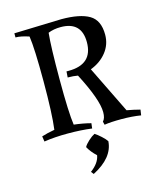

<svg xmlns="http://www.w3.org/2000/svg" viewBox="-111 -606 749 901"><g transform="rotate(-15 263.0 -155.5)"><path d="M43 -519 273 -526Q363 -526 408 -499.5Q453 -473 453 -403Q453 -355 423.5 -318Q394 -281 346 -263L458 -34Q492 -28 522 -20L518 7Q476 0 423.5 0Q371 0 341 5L337 -11Q350 -24 350 -54Q350 -115 280 -250Q259 -254 231 -254L233 -283H243Q361 -283 361 -391Q361 -491 260 -491Q226 -491 199 -480Q192 -414 192 -254Q192 -94 201 -33Q245 -28 283 -18L280 7Q228 0 163.5 0Q99 0 48 8L44 -18Q72 -27 107 -33Q117 -108 117 -266.5Q117 -425 108 -486Q69 -499 43 -499ZM338 84Q333 163 232 215L222 202Q264 171 270 134Q244 110 230 84Q236 72 253 56.5Q270 41 284 34Q297 42 314 57.5Q331 73 338 84Z"/></g></svg>

Font: Almendra SC
Style: Regular
Weight: 400
Designer: Ana Sanfelippo
Foundry: Ana Sanfelippo
Version: Version 1.002